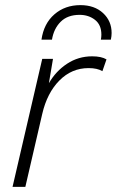

<svg xmlns="http://www.w3.org/2000/svg" viewBox="-20 -730 456 750"><path d="M29 0 145 -500H187L171 -405Q198 -452 242 -481Q286 -510 340 -510Q376 -510 396 -498L380 -452Q360 -464 326 -464Q260 -464 212 -415.5Q164 -367 145 -285L79 0ZM142 -575Q151 -638 192.5 -674Q234 -710 294 -710Q349 -710 382.5 -679Q416 -648 416 -601Q416 -589 413 -575H374Q375 -580 375.5 -585Q376 -590 376 -595Q376 -633 351 -652.5Q326 -672 291 -672Q244 -672 217 -645Q190 -618 183 -575Z"/></svg>

Font: Work Sans Light
Style: Italic
Weight: 300
Italic angle: -13°
Designer: Wei Huang
Foundry: Wei Huang
Version: Version 2.010; ttfautohint (v1.8.3)